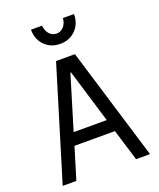

<svg xmlns="http://www.w3.org/2000/svg" viewBox="-165 -1023 931 1124"><g transform="rotate(-20 300.0 -461.5)"><path d="M112.8 0H27.8L241.2 -700.2H358.9L571.8 0H484.9L424.8 -196.8H172.9ZM195.8 -273.9H401.9L300.8 -607.9H296.9ZM234.9 -922.9Q237.8 -890.1 255.6 -870.1Q273.4 -850.1 299.8 -850.1Q326.2 -850.1 344.2 -870.1Q362.3 -890.1 365.2 -922.9H434.1Q434.1 -862.8 396.2 -824.5Q358.4 -786.1 299.8 -786.1Q241.2 -786.1 203.6 -824.5Q166 -862.8 166 -922.9Z"/></g></svg>

Font: CommitMono
Style: Regular
Weight: 400
Monospace: yes
Designer: Eigil Nikolajsen
Foundry: Eigil Nikolajsen
Version: Version 1.143